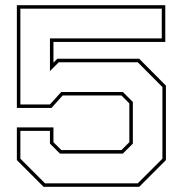

<svg xmlns="http://www.w3.org/2000/svg" viewBox="-20 -720 704 740"><path d="M148 0 45 -103V-229H186V-172L216.5 -141.5H448L478.5 -172V-321.5L448 -352H221.5L178.5 -304H45V-700H617V-558.5H186V-478.5L201 -493.5H516.5L619.5 -390V-103L516.5 0ZM153.5 -13.5H511L606 -108.5V-384.5L511 -480H206.5L172.5 -446V-572H603.5V-686.5H58.5V-317.5H172.5L216 -365.5H453.5L492 -327V-166.5L453.5 -128H211L172.5 -166.5V-215.5H58.5V-108.5Z"/></svg>

Font: Tourney Expanded Thin
Style: Regular
Weight: 100
Width: 7
Designer: Tyler Finck
Foundry: Etcetera Type Co
Version: Version 1.010; ttfautohint (v1.8.3)